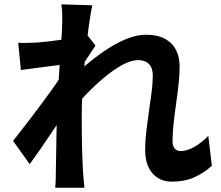

<svg xmlns="http://www.w3.org/2000/svg" viewBox="-20 -831 1040 902"><path d="M975.3 -52.4Q940.5 -20 894.4 1.2Q848.3 22.4 787 22.4Q730.7 22.4 696.3 -16.6Q661.9 -55.7 661.9 -128.5Q661.9 -169.2 667.5 -215.4Q673.1 -261.7 679.8 -308.6Q686.6 -355.5 692.2 -398.2Q697.8 -440.9 697.8 -475.2Q697.8 -512 679.9 -530.2Q662 -548.5 629.7 -548.5Q594.7 -548.5 551.7 -524.4Q508.7 -500.3 463.9 -462.2Q419.1 -424.2 378.4 -380.9Q337.7 -337.5 307.6 -299.1L306.9 -453.1Q325.1 -472.5 354.6 -499.7Q384.1 -526.8 421.4 -556Q458.7 -585.3 500.5 -610.9Q542.4 -636.4 584.9 -652.1Q627.4 -667.8 666.8 -667.8Q720.9 -667.8 755.7 -648.4Q790.5 -629.1 807.2 -595.5Q823.9 -561.8 823.9 -519.7Q823.9 -481.4 819 -435.7Q814.1 -390.1 807.2 -342.9Q800.4 -295.8 795.5 -250Q790.5 -204.3 790.5 -165.7Q790.5 -146.4 800.6 -133.8Q810.6 -121.2 829.2 -121.2Q856.8 -121.2 890.9 -139.8Q924.9 -158.3 958.5 -192.6ZM284.1 -528.5Q267.8 -526.7 242.9 -523.6Q218 -520.5 189.3 -516.8Q160.6 -513.1 131.7 -509.2Q102.8 -505.4 78.1 -502L65.5 -630Q86.8 -629 106.4 -629.5Q126 -630 152.4 -631Q176.4 -632.8 209.5 -636.6Q242.5 -640.4 277.3 -645.4Q312 -650.5 342.2 -656.3Q372.3 -662 388.8 -668L428.6 -616.7Q420.4 -605.1 408.5 -587Q396.5 -568.9 384.6 -550.4Q372.6 -531.8 363.8 -518.4L305.4 -330.4Q289 -306.7 265.3 -271.7Q241.7 -236.7 215.7 -198.1Q189.7 -159.5 164.7 -123.1Q139.6 -86.7 119.6 -59.7L41.3 -169.3Q60 -193.1 84.7 -224.4Q109.4 -255.8 136.2 -291.4Q163.1 -327.1 189.3 -362.5Q215.4 -397.9 237.6 -429.5Q259.8 -461.1 274.8 -484.2L276.9 -510.5ZM272.4 -721.1Q272.4 -742.7 272.3 -765.3Q272.2 -788 267.9 -810.5L413.6 -806.2Q408.3 -782.6 401.7 -739.3Q395.2 -696.1 388.6 -640.1Q382 -584.1 376.4 -522.7Q370.7 -461.2 367.3 -400.2Q363.9 -339.2 363.9 -285.7Q363.9 -245 364.3 -202.9Q364.7 -160.7 366 -116.8Q367.3 -72.9 369.8 -26Q370.8 -13 372.9 10.4Q374.9 33.7 376.7 51H239.3Q241.3 32.9 241.8 10.7Q242.3 -11.5 242.3 -23.5Q243.1 -72.2 243.9 -114.1Q244.7 -156 245.4 -202.8Q246.2 -249.6 247.8 -312.2Q248.6 -335 250.6 -370.5Q252.6 -406.1 255.2 -448.8Q257.8 -491.5 260.9 -535Q264 -578.5 266.6 -617.2Q269.2 -655.9 270.8 -683.6Q272.4 -711.3 272.4 -721.1Z"/></svg>

Font: Noto Sans TC Thin
Style: Regular
Weight: 100
Designer: Ryoko NISHIZUKA 西塚涼子 (kana, bopomofo & ideographs); Paul D. Hunt (Latin, Greek & Cyrillic); Sandoll Communications 산돌커뮤니
Foundry: Adobe
Version: Version 2.004-H2;hotconv 1.0.118;makeotfexe 2.5.65603